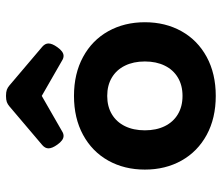

<svg xmlns="http://www.w3.org/2000/svg" viewBox="-70 -658 739 640"><g transform="rotate(-90 300.0 -338.5)"><path d="M545.4 -225.6Q545.4 -157.2 515.4 -103.5Q485.4 -49.8 429.7 -19.5Q374 10.7 299.8 10.7Q225.6 10.7 169.9 -19.5Q114.3 -49.8 84.2 -103.5Q54.2 -157.2 54.2 -225.6Q54.2 -293.9 84.2 -347.7Q114.3 -401.4 169.9 -431.6Q225.6 -461.9 299.8 -461.9Q374 -461.9 429.7 -431.6Q485.4 -401.4 515.4 -347.7Q545.4 -293.9 545.4 -225.6ZM185.1 -225.6Q185.1 -187.5 199 -159.2Q212.9 -130.9 238.8 -115.5Q264.6 -100.1 299.8 -100.1Q335 -100.1 360.8 -115.5Q386.7 -130.9 400.6 -159.2Q414.6 -187.5 414.6 -225.6Q414.6 -263.7 400.6 -292Q386.7 -320.3 360.8 -335.7Q335 -351.1 299.8 -351.1Q264.6 -351.1 238.8 -335.7Q212.9 -320.3 199 -292Q185.1 -263.7 185.1 -225.6ZM334.5 -677.2 463.9 -567.4Q474.6 -558.1 474.6 -546.9Q474.6 -534.7 462.4 -517.6Q447.8 -496.6 433.1 -496.6Q425.3 -496.6 417 -502L299.8 -569.3L182.6 -502Q174.3 -496.6 166.5 -496.6Q151.9 -496.6 137.2 -517.6Q125 -534.7 125 -546.9Q125 -558.1 135.7 -567.4L265.1 -677.2Q272 -683.1 279.5 -685.8Q287.1 -688.5 299.8 -688.5Q312.5 -688.5 320.1 -685.8Q327.6 -683.1 334.5 -677.2Z"/></g></svg>

Font: Courier Prime
Style: Bold
Weight: 700
Designer: Alan Dague-Greene, Quote-Unquote Apps
Foundry: Quote-Unquote Apps
Version: Version 3.018